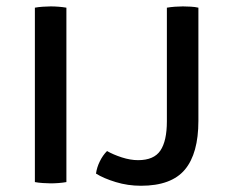

<svg xmlns="http://www.w3.org/2000/svg" viewBox="-20 -569 712 600"><path d="M89 -545Q99.5 -547 113.8 -548Q128 -549 138.5 -549Q150 -549 163 -548Q176 -547 187.5 -545V0Q176 2 163 3Q150 4 138.5 4Q128 4 113.8 3Q99.5 2 89 0ZM314.5 -97Q333.5 -86 360.5 -77.2Q387.5 -68.5 411.5 -68.5Q461 -68.5 481.2 -98.5Q501.5 -128.5 501.5 -190V-545Q513 -547 526.5 -548Q540 -549 551.5 -549Q563 -549 576.2 -548.2Q589.5 -547.5 600 -545V-191.5Q600 -89.5 557.8 -39Q515.5 11.5 420.5 11.5Q379.5 11.5 341.8 0Q304 -11.5 280 -26.5Q282.5 -45.5 291.8 -64.5Q301 -83.5 314.5 -97Z"/></svg>

Font: Signika Negative SC
Style: Regular
Weight: 400
Designer: Anna Giedryś
Foundry: Anna Giedryś
Version: Version 2.000; ttfautohint (v1.8.3) -l 8 -r 50 -G 200 -x 9 -